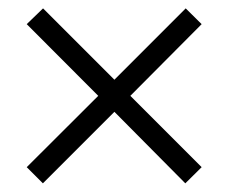

<svg xmlns="http://www.w3.org/2000/svg" viewBox="-20 -603 540 454"><path d="M250.5 -338.6 418.2 -169.5 456.8 -207.7 288.2 -376.4 456.8 -545.9 419.1 -583.2 250.5 -414.5 81.8 -583.2 43.2 -545.9 212.3 -376.4 43.2 -207.7 81.4 -169.5Z"/></svg>

Font: Spartan MB
Style: Regular
Weight: 212
Designer: Matt Bailey, Mirko Velimirovic
Foundry: Matt Bailey
Version: Version 1.005